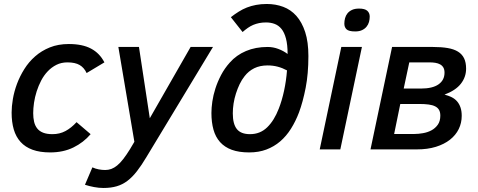

<svg xmlns="http://www.w3.org/2000/svg" viewBox="-20 -747 2391 960"><path d="M433.1 -76.2Q397.9 -34.7 347.2 -9.8Q296.4 15.1 231 15.1Q179.2 15.1 142.6 1.7Q106 -11.7 82.8 -37.4Q59.6 -63 48.8 -99.9Q38.1 -136.7 38.1 -184.1Q38.1 -214.8 44.4 -252.2Q50.8 -289.6 64.9 -327.6Q79.1 -365.7 101.6 -401.6Q124 -437.5 155.8 -465.3Q187.5 -493.2 229.2 -510Q271 -526.9 324.2 -526.9Q392.1 -526.9 435.3 -503.9Q478.5 -481 502 -435.1L413.1 -381.8Q400.4 -409.2 377.9 -422.1Q355.5 -435.1 316.9 -435.1Q286.6 -435.1 262.2 -422.9Q237.8 -410.6 218.8 -390.6Q199.7 -370.6 186 -344.5Q172.4 -318.4 163.3 -290Q154.3 -261.7 150.1 -233.4Q146 -205.1 146 -181.2Q146 -157.2 150.6 -137.7Q155.3 -118.2 166.3 -104.5Q177.2 -90.8 195.8 -83.5Q214.4 -76.2 242.2 -76.2Q278.3 -76.2 307.4 -91.8Q336.4 -107.4 362.8 -136.2Z M441.9 89.8Q457 96.7 473.6 99.9Q490.2 103 505.9 103Q522 103 536.6 97.7Q551.3 92.3 565.9 80.3Q580.6 68.4 596.2 48.3Q611.8 28.3 629.9 -1L651.9 -38.1L571.8 -512.2H674.8L729 -155.8L933.1 -512.2H1044.9L712.9 37.1Q688 79.1 665 108.6Q642.1 138.2 617.4 157Q592.8 175.8 563.7 184.3Q534.7 192.9 497.1 192.9Q474.1 192.9 449.7 188.2Q425.3 183.6 404.8 176.8Z M1418 -477.1Q1418 -523.4 1409.9 -554Q1401.9 -584.5 1387.5 -602.3Q1373 -620.1 1353.3 -627.4Q1333.5 -634.8 1310.1 -634.8Q1291.5 -634.8 1275.9 -631.6Q1260.3 -628.4 1246.3 -622.6Q1232.4 -616.7 1219.5 -607.7Q1206.5 -598.6 1192.9 -586.9L1134.3 -661.1Q1153.8 -676.3 1173.6 -688.7Q1193.4 -701.2 1214.6 -709.5Q1235.8 -717.8 1260.3 -722.4Q1284.7 -727.1 1314 -727.1Q1357.9 -727.1 1396 -712.9Q1434.1 -698.7 1461.9 -667.5Q1489.7 -636.2 1505.9 -586.7Q1522 -537.1 1522 -466.8Q1522 -377.9 1508.3 -307.9Q1494.6 -237.8 1475.1 -185.1Q1458 -140.1 1434.8 -103.3Q1411.6 -66.4 1380.9 -40Q1350.1 -13.7 1311.8 0.7Q1273.4 15.1 1226.1 15.1Q1174.8 15.1 1138.9 2Q1103 -11.2 1080.3 -36.6Q1057.6 -62 1047.4 -98.6Q1037.1 -135.3 1037.1 -182.1Q1037.1 -208 1041.7 -239.7Q1046.4 -271.5 1057.1 -304.9Q1067.9 -338.4 1085.4 -371.8Q1103 -405.3 1128.9 -434.1Q1162.1 -471.7 1210 -491.9Q1257.8 -512.2 1317.9 -512.2Q1345.7 -512.2 1371.6 -502.4Q1397.5 -492.7 1418 -477.1ZM1144 -180.2Q1144 -127 1164.3 -101.6Q1184.6 -76.2 1230 -76.2Q1280.8 -76.2 1315.9 -110.4Q1351.1 -144.5 1374 -204.1Q1389.6 -243.7 1400.4 -293.5Q1411.1 -343.3 1415 -395Q1392.6 -407.2 1368.4 -413.6Q1344.2 -419.9 1317.9 -419.9Q1279.8 -419.9 1251.2 -405.8Q1222.7 -391.6 1203.1 -366.2Q1189 -348.6 1178.2 -326.2Q1167.5 -303.7 1159.7 -279.3Q1151.9 -254.9 1147.9 -229.5Q1144 -204.1 1144 -180.2Z M1578.6 0 1686.5 -512.2H1789.6L1681.6 0ZM1701.7 -628.9Q1701.7 -642.6 1705.3 -656.2Q1709 -669.9 1717.5 -680.4Q1726.1 -690.9 1740.2 -697.5Q1754.4 -704.1 1775.4 -704.1Q1804.2 -704.1 1816.4 -693.1Q1828.6 -682.1 1828.6 -664.1Q1828.6 -650.4 1825 -637.2Q1821.3 -624 1812.7 -613.5Q1804.2 -603 1790.3 -596.4Q1776.4 -589.8 1755.9 -589.8Q1724.1 -589.8 1712.9 -600.3Q1701.7 -610.8 1701.7 -628.9Z M2202.6 -273.9Q2222.2 -269 2238.3 -261Q2254.4 -252.9 2265.4 -240.2Q2276.4 -227.5 2282.5 -209.7Q2288.6 -191.9 2288.6 -168Q2288.6 -132.3 2273.7 -101.8Q2258.8 -71.3 2230 -48.6Q2201.2 -25.9 2159.4 -12.9Q2117.7 0 2063.5 0H1832.5L1940.4 -512.2H2144.5Q2187 -512.2 2218.3 -506.8Q2249.5 -501.5 2270 -488.8Q2290.5 -476.1 2300.5 -455.3Q2310.5 -434.6 2310.5 -403.8Q2310.5 -361.8 2284.4 -328.4Q2258.3 -294.9 2202.6 -273.9ZM2084.5 -304.2Q2142.6 -304.2 2172.6 -325.2Q2202.6 -346.2 2202.6 -383.8Q2202.6 -399.4 2196.8 -409.4Q2190.9 -419.4 2180.7 -425Q2170.4 -430.7 2157 -432.9Q2143.6 -435.1 2128.4 -435.1H2026.4L1998.5 -304.2ZM2051.8 -77.1Q2071.8 -77.1 2094.7 -81.1Q2117.7 -85 2137 -95.2Q2156.2 -105.5 2168.9 -123.3Q2181.6 -141.1 2181.6 -168.9Q2181.6 -186 2175.3 -197.3Q2168.9 -208.5 2156 -215.1Q2143.1 -221.7 2123.5 -224.4Q2104 -227.1 2077.6 -227.1H1981.4L1950.7 -77.1Z"/></svg>

Font: Clear Sans Medium
Style: Italic
Weight: 500
Italic angle: -12°
Foundry: Intel Corporation
Version: Version 1.00